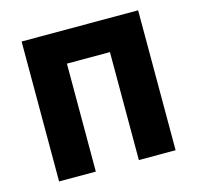

<svg xmlns="http://www.w3.org/2000/svg" viewBox="-87 -629 756 737"><g transform="rotate(-15 291.5 -261.0)"><path d="M523 -539V17H377V-412H206V17H60V-539Z"/></g></svg>

Font: Repo
Style: Bold
Weight: 700
Designer: Stefan Peev
Foundry: Context Ltd
Version: Version 001.000